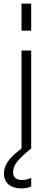

<svg xmlns="http://www.w3.org/2000/svg" viewBox="-20 -828 294 1071"><path d="M154 -808V-657H100V-808ZM154 -546V0Q104 40 78.5 70.5Q53 101 53 135Q53 153 65 164.5Q77 176 102 176Q131 176 154 164V212Q129 223 102 223Q53 223 27.5 200.5Q2 178 2 140Q2 103 26.5 70Q51 37 100 0V-546Z"/></svg>

Font: Biryani ExtraLight
Style: Regular
Weight: 275
Designer: Dan Reynolds and Mathieu Reguer
Foundry: Dan Reynolds and Mathieu Reguer
Version: Version 1.004; ttfautohint (v1.1) -l 5 -r 5 -G 72 -x 0 -D la